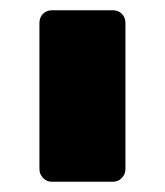

<svg xmlns="http://www.w3.org/2000/svg" viewBox="-20 -591 322 375"><path d="M82 -236Q71 -236 64 -243.5Q57 -251 57 -261V-546Q57 -557 64 -564Q71 -571 82 -571H200Q211 -571 218 -564Q225 -557 225 -546V-261Q225 -251 218 -243.5Q211 -236 200 -236Z"/></svg>

Font: Rubik
Style: Bold
Weight: 700
Designer: Hubert and Fischer
Foundry: Hubert and Fischer
Version: Version 2.300;gftools[0.9.30]